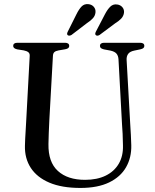

<svg xmlns="http://www.w3.org/2000/svg" viewBox="-20 -911 766 947"><path d="M582 -295 564.5 -617.5Q563.5 -636 554.5 -646.5Q545.5 -657 524.5 -661.5L492.5 -667.5Q481 -670.5 477 -674.5Q473 -678.5 473 -685Q473 -692 478.2 -696Q483.5 -700 493 -700H671.5Q681.5 -700 686.8 -696Q692 -692 692 -685Q692 -678.5 687.5 -674.2Q683 -670 671.5 -667.5L642.5 -661.5Q620.5 -657 612 -645Q603.5 -633 604.5 -615.5L622.5 -295.5Q624 -270 625.5 -245.5Q627 -221 627.5 -194.5Q629 -134 601.8 -86.2Q574.5 -38.5 518.2 -11.2Q462 16 376.5 16Q285 16 223.8 -10Q162.5 -36 132 -82.8Q101.5 -129.5 103 -191.5Q103 -205 104.2 -226Q105.5 -247 106.8 -271.2Q108 -295.5 109.5 -319L126.5 -634.5Q127.5 -647 120 -653.2Q112.5 -659.5 97 -662.5L65 -667.5Q45 -672 45 -684.5Q45 -692 50.2 -696Q55.5 -700 65.5 -700H301.5Q311 -700 316.2 -696Q321.5 -692 321.5 -684.5Q321.5 -678.5 317 -674.2Q312.5 -670 301.5 -668L269.5 -662.5Q255 -660 248.2 -654Q241.5 -648 241 -634.5L223.5 -321.5Q221.5 -284.5 220.5 -254.5Q219.5 -224.5 219 -200.5Q217.5 -111.5 265.5 -67.8Q313.5 -24 399.5 -24Q458.5 -24 500.8 -44.5Q543 -65 565.5 -103Q588 -141 586.5 -194Q586 -227.5 584.8 -251.2Q583.5 -275 582 -295ZM357 -840.5Q369 -865 382.2 -878.8Q395.5 -892.5 415.5 -890.5Q432.5 -889 442.5 -877.5Q452.5 -866 451 -850Q449.5 -833.5 438.2 -821Q427 -808.5 409 -797L332.5 -738.5Q328 -736 323 -735.2Q318 -734.5 314 -737.5Q310.5 -740.5 311 -745Q311.5 -749.5 314 -754.5ZM497.5 -840.5Q510 -864.5 523.8 -878Q537.5 -891.5 557 -889Q574 -887 583.8 -875.2Q593.5 -863.5 591.5 -847.5Q589 -831 577.5 -819Q566 -807 548 -796L471 -738.5Q466 -735.5 461 -735Q456 -734.5 452.5 -738Q449 -741 449.8 -745.5Q450.5 -750 453 -755Z"/></svg>

Font: Fraunces 48pt
Style: Regular
Weight: 400
Version: Version 1.000;[b76b70a41]